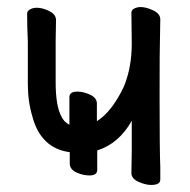

<svg xmlns="http://www.w3.org/2000/svg" viewBox="-20 -509 540 545"><path d="M354 -385 353 -473Q353 -481 361.5 -485Q370 -489 379 -489Q395 -489 415 -479.5Q435 -470 435 -454L434 -395Q433 -377 433 -230Q433 -83 435 -35V1Q435 16 409 16Q393 16 373 7Q353 -2 353 -18Q353 -43 354 -81V-166Q317 -101 256 -82V-27Q256 -11 234 -11Q216 -11 198 -19Q178 -28 178 -45V-77Q96 -88 72 -178Q59 -221 59 -271V-391Q57 -435 57 -470Q57 -478 65.5 -482.5Q74 -487 84 -487Q101 -487 120 -477.5Q139 -468 139 -452L138 -394V-275Q138 -209 154 -179Q154 -179 154 -179Q162 -162 177 -155V-233Q177 -249 199 -249Q216 -249 234 -241Q255 -232 255 -215V-165Q298 -192 332 -264Q354 -318 354 -385Z"/></svg>

Font: Moon Stars Kai HW
Style: Bold
Weight: 700
Designer: GuiWonder
Version: Version 1.101